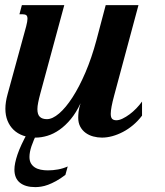

<svg xmlns="http://www.w3.org/2000/svg" viewBox="-20 -539 659 767"><path d="M84.5 -433.6Q89.8 -454.1 89.8 -463.9Q89.8 -474.6 85 -478.3Q80.1 -481.9 71.3 -481.9H57.6L67.4 -518.6H236.8L141.1 -165.5Q135.7 -145.5 132.6 -129.9Q129.4 -114.3 129.4 -103Q129.4 -81.5 139.2 -72.3Q148.9 -63 167.5 -63Q189.5 -63 216.1 -85.7Q242.7 -108.4 269.5 -149.9Q296.4 -191.4 321.3 -249.5Q346.2 -307.6 365.2 -378.4L402.3 -518.6H533.2L436 -157.2Q422.4 -106.9 422.4 -84.5Q422.4 -69.8 428 -64.2Q433.6 -58.6 444.8 -58.6Q456.1 -58.6 469.7 -65.2Q483.4 -71.8 497.6 -82.3Q511.7 -92.8 524.7 -106.2Q537.6 -119.6 547.4 -133.3V-77.1Q531.2 -55.7 511.7 -39.3Q492.2 -22.9 471.2 -12Q450.2 -1 428.7 4.9Q407.2 10.7 387.2 10.7Q369.6 10.7 352.5 6.1Q335.4 1.5 322 -8.3Q308.6 -18.1 300.5 -33.2Q292.5 -48.3 292.5 -68.8Q292.5 -79.1 293.9 -92.5Q295.4 -106 301.8 -126.5Q284.2 -88.9 262.7 -63Q241.2 -37.1 217.5 -20.5Q193.8 -3.9 169.4 3.4Q145 10.7 122.6 10.7Q94.7 10.7 72.3 2.7Q49.8 -5.4 34.2 -20.5Q18.6 -35.6 10 -56.9Q1.5 -78.1 1.5 -104.5Q1.5 -130.9 10.3 -162.6ZM91.3 -10.7H129.4Q113.8 21 105.7 45.2Q97.7 69.3 97.7 87.9Q97.7 103 103.5 113.3Q109.4 123.5 119.4 129.9Q129.4 136.2 142.8 138.9Q156.2 141.6 171.4 141.6Q191.4 141.6 211.7 137.9Q231.9 134.3 250.5 126L241.2 159.7Q221.2 174.8 203.9 184.3Q186.5 193.8 171.9 199.2Q157.2 204.6 144.5 206.5Q131.8 208.5 121.1 208.5Q81.5 208.5 59.6 190.9Q37.6 173.3 37.6 138.2Q37.6 114.7 49.8 78.4Q62 42 91.3 -10.7Z"/></svg>

Font: Arian AMU Serif
Style: Bold Italic
Weight: 700
Italic angle: -15°
Designer: Ruben Hakobyan (Tarumian)
Foundry: Ruben Hakobyan (Tarumian)
Version: Version 1.002